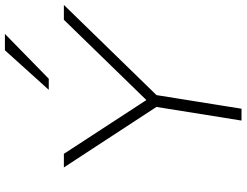

<svg xmlns="http://www.w3.org/2000/svg" viewBox="-128 -850 979 762"><g transform="rotate(-90 361.0 -469.5)"><path d="M263 0 321 -362 326 -324 77 -705H131L348 -372H339L663 -705H722L351 -324L368 -362L310 0ZM385 -765 542 -939H607L429 -765Z"/></g></svg>

Font: Nunito Sans 10pt SemiExpanded ExtraLight
Style: Italic
Weight: 250
Width: 6
Italic angle: -9°
Designer: Vernon Adams
Foundry: Vernon Adams
Version: Version 3.101;gftools[0.9.27]